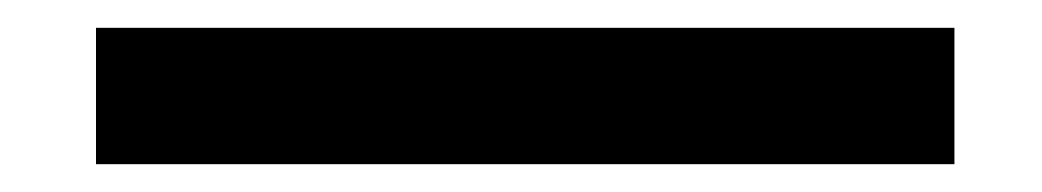

<svg xmlns="http://www.w3.org/2000/svg" viewBox="-20 38 749 138"><path d="M666 58H49V156H666Z"/></svg>

Font: Bluebird
Style: SfBdExt
Weight: 700
Designer: Jasper
Foundry: Cannot Into Space Fonts
Version: Version 0.98